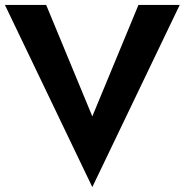

<svg xmlns="http://www.w3.org/2000/svg" viewBox="-20 -720 752 782"><path d="M356 -246 168 -700H0L356 42L712 -700H544Z"/></svg>

Font: Jost-600-Semi-PL
Style: Regular
Weight: 600
Version: Version 3.300; ttfautohint (v0.97) -l 8 -r 50 -G 200 -x 14 -